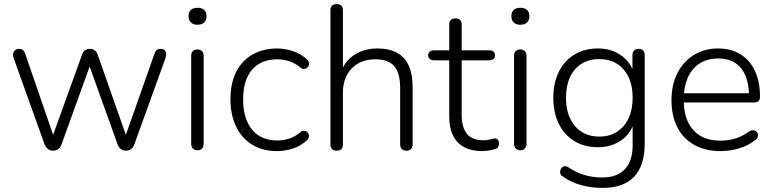

<svg xmlns="http://www.w3.org/2000/svg" viewBox="-20 -731 3781 939"><path d="M239 6Q226 6 215.5 -1.5Q205 -9 198 -25L47 -446Q42 -460 44.5 -470Q47 -480 54.5 -486Q62 -492 73 -492Q85 -492 92 -486.5Q99 -481 104 -466L252 -36H227L381 -463Q386 -478 396 -485Q406 -492 419 -492Q433 -492 443 -485Q453 -478 458 -463L608 -36H583L735 -467Q740 -482 747 -487Q754 -492 766 -492Q780 -492 786 -485Q792 -478 792.5 -468Q793 -458 789 -446L637 -25Q631 -9 620.5 -1.5Q610 6 596 6Q583 6 572 -1.5Q561 -9 555 -25L400 -457H437L281 -25Q275 -9 264.5 -1.5Q254 6 239 6Z M946 4Q931 4 923 -5Q915 -14 915 -29V-457Q915 -473 923 -481Q931 -489 946 -489Q960 -489 968 -481Q976 -473 976 -457V-29Q976 -14 968.5 -5Q961 4 946 4ZM946 -610Q925 -610 913.5 -621Q902 -632 902 -652Q902 -672 913.5 -682.5Q925 -693 946 -693Q967 -693 978.5 -682.5Q990 -672 990 -652Q990 -632 978.5 -621Q967 -610 946 -610Z M1335 8Q1264 8 1213 -23.5Q1162 -55 1134.5 -112.5Q1107 -170 1107 -246Q1107 -304 1122.5 -349.5Q1138 -395 1167.5 -427Q1197 -459 1239.5 -476.5Q1282 -494 1335 -494Q1372 -494 1411 -481.5Q1450 -469 1482 -440Q1489 -434 1491 -426Q1493 -418 1490 -410.5Q1487 -403 1481 -398.5Q1475 -394 1466.5 -393.5Q1458 -393 1449 -401Q1421 -424 1392.5 -432.5Q1364 -441 1337 -441Q1296 -441 1265 -428Q1234 -415 1212.5 -390Q1191 -365 1180 -328.5Q1169 -292 1169 -245Q1169 -151 1212.5 -97.5Q1256 -44 1337 -44Q1364 -44 1392.5 -52.5Q1421 -61 1449 -84Q1458 -92 1466.5 -91.5Q1475 -91 1481 -86.5Q1487 -82 1489.5 -74.5Q1492 -67 1490 -59Q1488 -51 1481 -45Q1450 -16 1411 -4Q1372 8 1335 8Z M1627 6Q1612 6 1604 -2Q1596 -10 1596 -25V-680Q1596 -696 1604 -703.5Q1612 -711 1627 -711Q1641 -711 1649 -703.5Q1657 -696 1657 -680V-372H1645Q1665 -432 1713.5 -463Q1762 -494 1825 -494Q1883 -494 1921.5 -473Q1960 -452 1979 -410Q1998 -368 1998 -306V-25Q1998 -10 1990 -2Q1982 6 1968 6Q1953 6 1945 -2Q1937 -10 1937 -25V-301Q1937 -374 1908 -407.5Q1879 -441 1816 -441Q1744 -441 1700.5 -396.5Q1657 -352 1657 -277V-25Q1657 6 1627 6Z M2339 8Q2285 8 2249 -12Q2213 -32 2195 -69.5Q2177 -107 2177 -162V-436H2103Q2090 -436 2082 -442.5Q2074 -449 2074 -461Q2074 -472 2082 -478.5Q2090 -485 2103 -485H2177V-610Q2177 -626 2185 -633.5Q2193 -641 2208 -641Q2222 -641 2230 -633.5Q2238 -626 2238 -610V-485H2373Q2387 -485 2394 -478.5Q2401 -472 2401 -461Q2401 -449 2394 -442.5Q2387 -436 2373 -436H2238V-170Q2238 -109 2263 -77Q2288 -45 2346 -45Q2366 -45 2379.5 -49.5Q2393 -54 2402 -54Q2409 -54 2414.5 -48Q2420 -42 2420 -29Q2420 -21 2416.5 -13Q2413 -5 2404 -3Q2393 1 2374 4.5Q2355 8 2339 8Z M2525 4Q2510 4 2502 -5Q2494 -14 2494 -29V-457Q2494 -473 2502 -481Q2510 -489 2525 -489Q2539 -489 2547 -481Q2555 -473 2555 -457V-29Q2555 -14 2547.5 -5Q2540 4 2525 4ZM2525 -610Q2504 -610 2492.5 -621Q2481 -632 2481 -652Q2481 -672 2492.5 -682.5Q2504 -693 2525 -693Q2546 -693 2557.5 -682.5Q2569 -672 2569 -652Q2569 -632 2557.5 -621Q2546 -610 2525 -610Z M2927 188Q2873 188 2822.5 174.5Q2772 161 2731 131Q2723 126 2720.5 118Q2718 110 2720 102.5Q2722 95 2727.5 89Q2733 83 2740.5 82Q2748 81 2756 85Q2800 114 2840.5 125.5Q2881 137 2925 137Q2998 137 3036 96.5Q3074 56 3074 -19V-143H3084Q3069 -81 3020 -46Q2971 -11 2904 -11Q2837 -11 2788 -41.5Q2739 -72 2712.5 -126.5Q2686 -181 2686 -253Q2686 -307 2701 -351Q2716 -395 2744.5 -427Q2773 -459 2813 -476.5Q2853 -494 2904 -494Q2971 -494 3020 -458.5Q3069 -423 3083 -363L3073 -357V-460Q3073 -476 3081 -484Q3089 -492 3103 -492Q3118 -492 3125.5 -484Q3133 -476 3133 -460V-28Q3133 79 3081 133.5Q3029 188 2927 188ZM2911 -63Q2961 -63 2997.5 -86.5Q3034 -110 3054 -152.5Q3074 -195 3074 -253Q3074 -340 3030 -391Q2986 -442 2911 -442Q2861 -442 2824 -419Q2787 -396 2767.5 -353.5Q2748 -311 2748 -253Q2748 -166 2792 -114.5Q2836 -63 2911 -63Z M3505 8Q3430 8 3376 -22Q3322 -52 3293 -108Q3264 -164 3264 -241Q3264 -317 3293 -373.5Q3322 -430 3373.5 -462Q3425 -494 3492 -494Q3541 -494 3578.5 -477.5Q3616 -461 3642.5 -430.5Q3669 -400 3683 -356.5Q3697 -313 3697 -258Q3697 -244 3689.5 -237Q3682 -230 3669 -230H3308V-275H3659L3643 -262Q3643 -320 3626 -360.5Q3609 -401 3575.5 -423Q3542 -445 3493 -445Q3438 -445 3400 -419.5Q3362 -394 3343 -349.5Q3324 -305 3324 -247V-242Q3324 -146 3371 -94.5Q3418 -43 3503 -43Q3540 -43 3574.5 -53Q3609 -63 3642 -87Q3652 -94 3661.5 -94Q3671 -94 3677.5 -89Q3684 -84 3686.5 -76.5Q3689 -69 3685.5 -60.5Q3682 -52 3672 -45Q3640 -19 3595 -5.5Q3550 8 3505 8Z"/></svg>

Font: Nunito ExtraLight Light
Style: Regular
Weight: 300
Version: Version 3.602